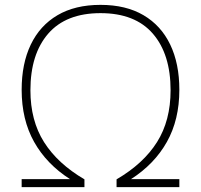

<svg xmlns="http://www.w3.org/2000/svg" viewBox="-20 -769 826 789"><path d="M69 0V-33H267.5Q171.5 -94.5 120.2 -185.8Q69 -277 69 -400Q69 -507.5 106.5 -585.8Q144 -664 216.2 -706.5Q288.5 -749 393 -749Q497.5 -749 569.8 -706.5Q642 -664 679.5 -585.8Q717 -507.5 717 -400Q717 -277 665.8 -185.8Q614.5 -94.5 518.5 -33H717V0H459V-32Q569.5 -96.5 625.2 -185Q681 -273.5 681 -398Q681 -546.5 608 -630.8Q535 -715 393 -715Q251.5 -715 178.2 -630.8Q105 -546.5 105 -398Q105 -273.5 161 -185Q217 -96.5 327 -32V0Z"/></svg>

Font: Encode Sans Exp Th
Style: Regular
Weight: 100
Width: 7
Designer: Multiple Designers
Foundry: Impallari Type
Version: Version 3.002; ttfautohint (v1.8.3) -l 8 -r 50 -G 200 -x 14 